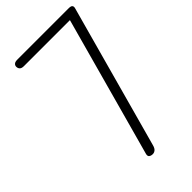

<svg xmlns="http://www.w3.org/2000/svg" viewBox="-277 -1012 1096 1096"><g transform="rotate(-45 271.0 -464.0)"><path d="M266 0Q252 0 243.5 -6.5Q235 -13 239 -28.5L472 -875.5H100.5Q82.5 -875.5 74.8 -883.5Q67 -891.5 67 -904Q67 -914.5 74.8 -921.5Q82.5 -928.5 100.5 -928.5H515Q533 -928.5 538.5 -921.8Q544 -915 541 -903.5L302 -35Q297 -16 287.2 -8Q277.5 0 266 0Z"/></g></svg>

Font: Edu AU VIC WA NT Pre
Style: Regular
Weight: 400
Designer: Tina and Corey Anderson, Eben Sorkin, Mirko Velimirovic
Foundry: Google for Education
Version: Version 1.001